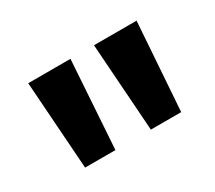

<svg xmlns="http://www.w3.org/2000/svg" viewBox="-64 -829 547 488"><g transform="rotate(-30 209.5 -585.0)"><path d="M175 -714 158 -456H69L51 -714ZM369 -714 351 -456H262L244 -714Z"/></g></svg>

Font: Noto Sans Lao Looped UI ExCd SmBd
Style: Regular
Weight: 600
Width: 2
Designer: Mark Frömberg, Ben Mitchell
Foundry: The Fontpad Ltd
Version: Version 1.001